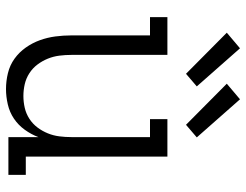

<svg xmlns="http://www.w3.org/2000/svg" viewBox="-110 -702 820 640"><g transform="rotate(90 300.0 -382.0)"><path d="M277 8Q250 8 223.5 1.5Q197 -5 175.5 -20.5Q154 -36 138.5 -58Q123 -80 114 -105Q105 -130 101.5 -156.5Q98 -183 98 -210V-472H37V-530H163V-210Q163 -190 165.5 -170Q168 -150 175.5 -131.5Q183 -113 195 -97Q207 -81 224 -70Q241 -59 260.5 -54.5Q280 -50 300 -50Q320 -50 339.5 -54.5Q359 -59 376 -70Q393 -81 405 -97Q417 -113 424.5 -131.5Q432 -150 434.5 -170Q437 -190 437 -210V-472H377V-530H502V-58H563V0H437V-100Q428 -76 412.5 -54.5Q397 -33 375.5 -18.5Q354 -4 328 2Q302 8 277 8ZM396 -592 259 -728 311 -772 438 -628ZM226 -592 89 -728 141 -772 268 -628Z"/></g></svg>

Font: Iosevka Curly Slab LtEx
Style: Regular
Weight: 300
Width: 7
Monospace: yes
Designer: Belleve Invis
Foundry: Belleve Invis
Version: Version 11.1.0; ttfautohint (v1.8.3)